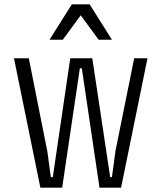

<svg xmlns="http://www.w3.org/2000/svg" viewBox="-20 -860 740 880"><path d="M165 0 44 -593H112L197 -166L213 -48H222L302 -593H403L485 -48H493L509 -167L595 -593H656L535 0H436L355 -547H346L265 0ZM207 -678 309 -840H391L493 -678H432L350 -790L268 -678Z"/></svg>

Font: Martian Mono ExtraLight
Style: Regular
Weight: 200
Monospace: yes
Designer: Roman Shamin
Foundry: Evil Martians
Version: Version 1.000; ttfautohint (v1.8.4.7-5d5b)